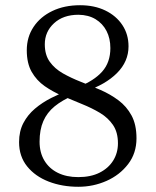

<svg xmlns="http://www.w3.org/2000/svg" viewBox="-20 -705 596 735"><path d="M286.5 -685Q341.5 -685 383.2 -664.8Q425 -644.5 448.5 -609Q472 -573.5 472 -527.5Q472 -469.5 427.8 -425.2Q383.5 -381 307 -355.5L280 -372.5Q339.5 -395.5 371 -430.8Q402.5 -466 402.5 -521Q402.5 -558 387.8 -586.5Q373 -615 345.8 -631.5Q318.5 -648 280.5 -648.5Q222 -648.5 186.8 -616Q151.5 -583.5 151.5 -535.5Q151.5 -495 170.5 -468.5Q189.5 -442 220.8 -424.2Q252 -406.5 289.5 -391.8Q327 -377 364.5 -360.8Q402 -344.5 433.2 -321.2Q464.5 -298 483.5 -263Q502.5 -228 502.5 -175.5Q502.5 -118.5 470.5 -76.8Q438.5 -35 387.8 -12.5Q337 10 280 10Q217.5 10 166 -10Q114.5 -30 83.8 -68.2Q53 -106.5 53 -161Q53 -202.5 69.5 -234Q86 -265.5 113.8 -289Q141.5 -312.5 176.5 -330.2Q211.5 -348 248 -361.5L262.5 -340.5Q218 -321.5 189 -297.8Q160 -274 145.8 -241.2Q131.5 -208.5 131.5 -162.5Q131.5 -121 149.8 -90.5Q168 -60 201.2 -43.5Q234.5 -27 279.5 -27Q327.5 -27 361.2 -44Q395 -61 413.2 -90.2Q431.5 -119.5 431.5 -156.5Q431.5 -198.5 412.8 -226.2Q394 -254 362.8 -272.8Q331.5 -291.5 294.2 -306.5Q257 -321.5 219.8 -337.5Q182.5 -353.5 151.2 -375.2Q120 -397 101.2 -430Q82.5 -463 82.5 -512.5Q82.5 -563 108.5 -602Q134.5 -641 180.5 -663Q226.5 -685 286.5 -685Z"/></svg>

Font: Newsreader 24pt
Style: Regular
Weight: 400
Designer: Hugues Gentile
Foundry: Production Type
Version: Version 1.003